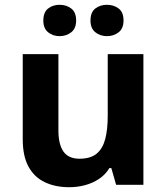

<svg xmlns="http://www.w3.org/2000/svg" viewBox="-20 -772 697 802"><path d="M579 -546V0H465L445 -70H437Q420 -42 393.5 -24.5Q367 -7 335 1.5Q303 10 269 10Q211 10 167 -11Q123 -32 99 -76Q75 -120 75 -190V-546H224V-227Q224 -169 245 -139Q266 -109 312 -109Q358 -109 383.5 -130Q409 -151 419.5 -191Q430 -231 430 -289V-546ZM161 -686Q161 -721 181 -736.5Q201 -752 228.9 -752Q256.8 -752 277.4 -736.6Q298 -721.2 298 -686.4Q298 -653 277.4 -637Q256.8 -621 228.9 -621Q201 -621 181 -637.2Q161 -653.5 161 -686ZM358 -686Q358 -721 378.1 -736.5Q398.3 -752 426.6 -752Q455 -752 475.5 -736.6Q496 -721.2 496 -686.4Q496 -653 475.4 -637Q454.9 -621 427 -621Q398.5 -621 378.3 -637.2Q358 -653.5 358 -686Z"/></svg>

Font: Noto Sans Gujarati
Style: Regular
Weight: 400
Designer: Jelle Bosma - Monotype Design Team, Universal Thirst
Foundry: Monotype Imaging Inc.
Version: Version 2.102